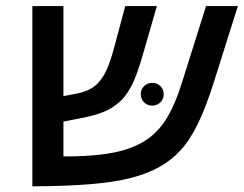

<svg xmlns="http://www.w3.org/2000/svg" viewBox="-20 -622 820 646"><path d="M515.1 -59.6Q474.6 -37.1 418.7 -22.9Q362.8 -8.8 282.7 -2.2Q202.6 4.4 88.9 4.9V-601.6H193.4V-298.8L233.9 -306.2Q281.2 -314.9 305.7 -338.4Q323.7 -355.5 337.2 -383.8Q350.6 -412.1 363.3 -459L401.4 -601.6H507.8L460.9 -439Q439.5 -363.8 420.4 -329.6Q411.1 -312 400.1 -298.1Q389.2 -284.2 376 -273.9Q355 -255.9 325.9 -244.4Q296.9 -232.9 252.9 -224.6L193.4 -212.9V-95.7H204.6Q329.6 -96.2 400.9 -118.2Q449.7 -133.3 484.6 -160.2Q519.5 -187 545.2 -231.2Q570.8 -275.4 591.8 -342.8L673.3 -601.6H780.3L699.7 -346.2Q672.4 -259.8 645.3 -204.6Q618.2 -149.4 586.9 -115.7Q555.7 -82 515.1 -59.6ZM453.6 -305.7Q453.6 -321.3 464.8 -332.3Q476.1 -343.3 491.7 -343.3Q508.3 -343.3 519.5 -332.3Q530.8 -321.3 530.8 -305.7Q530.8 -288.6 519.5 -277.6Q508.3 -266.6 491.7 -266.6Q476.1 -266.6 464.8 -277.6Q453.6 -288.6 453.6 -305.7Z"/></svg>

Font: Arimo Medium
Style: Italic
Weight: 500
Italic angle: -12°
Designer: Steve Matteson
Foundry: Monotype Imaging Inc.
Version: Version 1.33